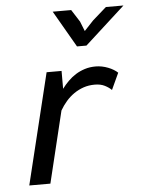

<svg xmlns="http://www.w3.org/2000/svg" viewBox="-50 -702 557 743"><g transform="rotate(-5 229.0 -331.0)"><path d="M33.7 0ZM384.8 -340.3Q374.5 -350.6 358.6 -358.6Q342.8 -366.7 319.8 -366.7Q296.4 -366.7 276.4 -359.9Q256.3 -353 239 -341.1Q221.7 -329.1 207.8 -313Q193.8 -296.9 183.1 -278.3L115.7 0H33.7L138.7 -430.7H196.8V-361.3Q208 -376.5 221.7 -390.1Q235.4 -403.8 251.7 -414.1Q268.1 -424.3 287.4 -430.4Q306.6 -436.5 329.6 -436.5Q341.3 -436.5 353.8 -434.1Q366.2 -431.6 377.4 -427.2Q388.7 -422.9 398.4 -417Q408.2 -411.1 414.6 -404.8ZM301.3 -520H264.6L182.6 -662.1H254.4L284.7 -614.7L299.8 -576.7L335.4 -614.7L389.2 -662.1H457.5Z"/></g></svg>

Font: PT Astra Sans
Style: Italic
Weight: 400
Italic angle: -16°
Designer: A.Korolkova, I. Chaeva
Foundry: ParaType Ltd
Version: Version 1.001; ttfautohint (v1.6)